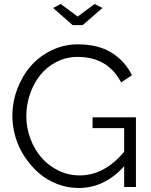

<svg xmlns="http://www.w3.org/2000/svg" viewBox="-20 -937 756 962"><path d="M394 -811H344.2L246.1 -897L284.2 -917L369.1 -854L454.1 -917L493.2 -897ZM443.8 -349.1H661.1V0H602.1V-104Q503.9 4.9 374 4.9Q318.4 4.9 266.4 -15.1Q214.4 -35.2 174.3 -70.3Q134.3 -105.5 104 -150.9Q73.7 -196.3 57.9 -249.3Q42 -302.2 42 -356Q42 -426.3 66.9 -491.9Q91.8 -557.6 134.8 -606.7Q177.7 -655.8 239.3 -685.3Q300.8 -714.8 370.1 -714.8Q470.7 -714.8 538.1 -673.6Q605.5 -632.3 641.1 -560.1L586.9 -523.9Q520 -651.9 369.1 -651.9Q312 -651.9 262.9 -626.7Q213.9 -601.6 181.2 -560.1Q148.4 -518.6 130.1 -465.1Q111.8 -411.6 111.8 -355Q111.8 -295.9 132.6 -241.2Q153.3 -186.5 188.7 -146.2Q224.1 -106 273.9 -82Q323.7 -58.1 378.9 -58.1Q502.9 -58.1 602.1 -176.8V-294.9H443.8Z"/></svg>

Font: Rawline
Style: Regular
Weight: 400
Designer: Matt McInerney, Pablo Impallari, Rodrigo Fuenzalida
Foundry: Matt McInerney, Pablo Impallari, Rodrigo Fuenzalida
Version: Version 4.020;PS 004.020;hotconv 1.0.88;makeotf.lib2.5.64775